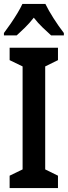

<svg xmlns="http://www.w3.org/2000/svg" viewBox="-21 -957 345 977"><path d="M274 0H28V-63L94 -95V-619L28 -651V-714H274V-651L209 -619V-95L274 -63ZM210 -937Q226 -904 251.5 -864Q277 -824 304 -789V-777H239Q220 -794 196 -817Q172 -840 151 -867Q129 -839 105 -815.5Q81 -792 64 -777H-1V-789Q15 -810 33.5 -837Q52 -864 68 -890.5Q84 -917 93 -937Z"/></svg>

Font: Noto Sans Gurmukhi ExtraCondensed SemiBold
Style: Regular
Weight: 600
Width: 2
Designer: Jelle Bosma - Monotype Design Team
Foundry: Monotype Imaging Inc.
Version: Version 2.004; ttfautohint (v1.8.4.7-5d5b)